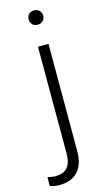

<svg xmlns="http://www.w3.org/2000/svg" viewBox="-192 -766 560 1023"><g transform="rotate(-15 88.5 -254.0)"><path d="M139.2 -528.3V63Q139.2 136.2 104 174.8Q68.8 213.4 0.5 213.4Q-25.9 213.4 -50.8 204.1L-49.8 155.8Q-28.3 162.1 -5.9 162.1Q81.1 162.1 81.1 62V-528.3ZM110.4 -720.7Q129.4 -720.7 140.1 -709.2Q150.9 -697.8 150.9 -681.2Q150.9 -664.6 140.1 -653.3Q129.4 -642.1 110.4 -642.1Q91.8 -642.1 81.3 -653.3Q70.8 -664.6 70.8 -681.2Q70.8 -697.8 81.3 -709.2Q91.8 -720.7 110.4 -720.7Z"/></g></svg>

Font: Roboto-Light
Style: Regular
Weight: 300
Designer: Google
Version: Version 2.137; 2017